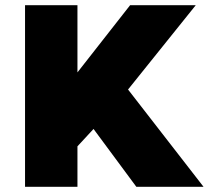

<svg xmlns="http://www.w3.org/2000/svg" viewBox="-20 -720 804 740"><path d="M76.5 0V-700H278.5V-441L481.5 -700H734.5L473.5 -375L764.5 0H505.5L340.5 -223L278.5 -156V0Z"/></svg>

Font: Geologica Roman Black
Style: Regular
Weight: 900
Designer: Sindre Bremnes, Frode Helland
Foundry: Monokrom Skriftforlag AS
Version: Version 1.010;gftools[0.9.28]